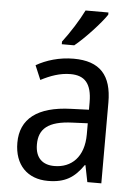

<svg xmlns="http://www.w3.org/2000/svg" viewBox="-55 -808 617 861"><g transform="rotate(5 254.0 -378.0)"><path d="M398 -756V-766H295C273 -721 235 -661 202 -618V-606H258C303 -642 373 -718 398 -756ZM261 -546C197 -546 138 -528 93 -502L120 -438C162 -460 206 -476 253 -476C316 -476 349 -443 349 -357V-324L269 -321C117 -316 42 -256 42 -149C42 -49 101 10 193 10C270 10 312 -17 352 -75H355L370 0H433V-364C433 -486 380 -546 261 -546ZM281 -260 349 -263V-213C349 -111 293 -59 216 -59C164 -59 130 -87 130 -149C130 -218 170 -256 281 -260Z"/></g></svg>

Font: Noto Sans Gurmukhi UI SemiCondensed
Style: Regular
Weight: 400
Width: 4
Designer: Jelle Bosma - Monotype Design Team
Foundry: Monotype Imaging Inc.
Version: Version 2.004